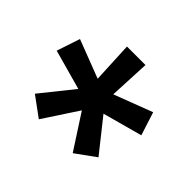

<svg xmlns="http://www.w3.org/2000/svg" viewBox="-98 -869 653 653"><g transform="rotate(45 228.5 -542.5)"><path d="M147 -349 76 -401 169 -517 25 -557 53 -641 191 -588 184 -736H273L266 -588L405 -641L432 -557L289 -518L382 -401L310 -349L229 -474Z"/></g></svg>

Font: Mulish ExtraLight
Style: Regular
Weight: 200
Designer: Vernon Adams
Foundry: Vernon Adams
Version: Version 3.603